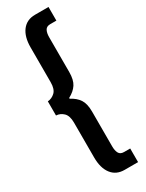

<svg xmlns="http://www.w3.org/2000/svg" viewBox="-255 -778 808 1061"><g transform="rotate(-30 149.0 -247.0)"><path d="M80 104.5V-117.5Q80 -161.5 60 -180.8Q40 -200 13.5 -201.5V-291.5Q40 -293.5 60 -312.5Q80 -331.5 80 -375.5V-597.5Q80 -665 109.2 -703.2Q138.5 -741.5 191.5 -741.5H277.5V-654.5H238.5Q214.5 -654.5 205.8 -638Q197 -621.5 197 -595V-373Q197 -323 179 -295.5Q161 -268 125 -249V-244Q161 -225.5 179 -198Q197 -170.5 197 -120.5V102Q197 128.5 205.8 145Q214.5 161.5 238.5 161.5H277.5V248.5H191.5Q138.5 248.5 109.2 210.2Q80 172 80 104.5Z"/></g></svg>

Font: HK Grotesk ExtraBold
Style: Regular
Weight: 800
Designer: Alfredo Marco Pradil
Foundry: Hanken Design Co.
Version: Version 3.001